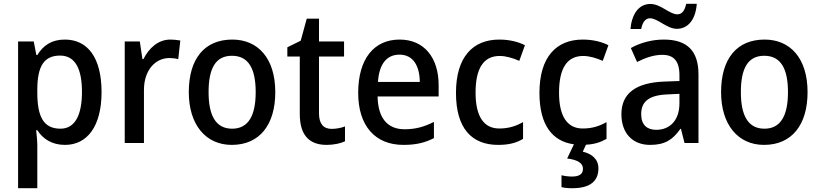

<svg xmlns="http://www.w3.org/2000/svg" viewBox="-20 -852 4353 1019"><path d="M324 -642C253 -642 209 -610 178 -560H173L159 -632H76V147H178V-79C178 -102 175 -134 172 -161H178C207 -116 254 -83 325 -83C443 -83 519 -182 519 -363C519 -548 444 -642 324 -642ZM299 -557C379 -557 415 -487 415 -364C415 -241 378 -169 301 -169C210 -169 178 -234 178 -361V-380C179 -500 213 -557 299 -557Z M884 -642C819 -642 770 -596 741 -538H736L722 -632H642V-93H744V-375C744 -479 804 -544 879 -544C894 -544 913 -542 926 -538L937 -637C921 -640 901 -642 884 -642Z M1441 -363C1441 -543 1349 -642 1213 -642C1065 -642 982 -540 982 -363C982 -190 1072 -83 1210 -83C1358 -83 1441 -190 1441 -363ZM1087 -363C1087 -489 1124 -556 1211 -556C1298 -556 1337 -489 1337 -363C1337 -238 1298 -169 1212 -169C1125 -169 1087 -239 1087 -363Z M1740 -168C1697 -168 1673 -195 1673 -250V-552H1806V-632H1673V-753H1608L1576 -636L1505 -601V-552H1571V-247C1571 -125 1630 -83 1714 -83C1751 -83 1788 -91 1811 -102V-181C1791 -173 1764 -168 1740 -168Z M2101 -642C1965 -642 1881 -540 1881 -359C1881 -185 1970 -83 2121 -83C2187 -83 2234 -94 2283 -119V-205C2231 -179 2186 -166 2127 -166C2036 -166 1986 -226 1984 -340H2308V-400C2308 -545 2232 -642 2101 -642ZM2100 -562C2174 -562 2207 -501 2208 -417H1986C1992 -513 2033 -562 2100 -562Z M2624 -83C2679 -83 2720 -93 2756 -115V-204C2719 -183 2680 -170 2630 -170C2547 -170 2504 -235 2504 -360C2504 -489 2546 -555 2632 -555C2665 -555 2702 -544 2736 -529L2766 -612C2733 -629 2686 -642 2630 -642C2489 -642 2400 -549 2400 -359C2400 -170 2484 -83 2624 -83Z M3156 41C3156 -7 3121 -36 3073 -47L3090 -84C3134 -86 3168 -97 3199 -115V-204C3162 -183 3123 -170 3073 -170C2990 -170 2947 -235 2947 -360C2947 -489 2989 -555 3075 -555C3108 -555 3145 -544 3179 -529L3209 -612C3176 -629 3129 -642 3073 -642C2932 -642 2843 -549 2843 -359C2843 -190 2910 -102 3026 -86L2990 -11C3043 -4 3074 12 3074 44C3074 73 3053 85 3015 85C2997 85 2975 82 2960 78V141C2974 145 2994 147 3017 147C3113 147 3156 109 3156 41Z M3326 -698H3383C3390 -735 3406 -755 3430 -755C3470 -755 3520 -699 3572 -699C3631 -699 3672 -747 3678 -832H3622C3614 -796 3600 -776 3575 -776C3533 -776 3487 -831 3432 -831C3369 -831 3333 -776 3326 -698ZM3503 -642C3438 -642 3376 -624 3328 -597L3361 -523C3405 -545 3449 -561 3495 -561C3554 -561 3586 -530 3586 -453V-422L3504 -419C3354 -413 3278 -356 3278 -246C3278 -144 3338 -83 3430 -83C3509 -83 3550 -110 3591 -168H3594L3613 -93H3687V-457C3687 -582 3627 -642 3503 -642ZM3523 -351 3586 -354V-304C3586 -212 3534 -163 3463 -163C3415 -163 3383 -188 3383 -246C3383 -310 3420 -347 3523 -351Z M4266 -363C4266 -543 4174 -642 4038 -642C3890 -642 3807 -540 3807 -363C3807 -190 3897 -83 4035 -83C4183 -83 4266 -190 4266 -363ZM3912 -363C3912 -489 3949 -556 4036 -556C4123 -556 4162 -489 4162 -363C4162 -238 4123 -169 4037 -169C3950 -169 3912 -239 3912 -363Z"/></svg>

Font: Noto Sans Kannada UI SemiCondensed Medium
Style: Regular
Weight: 500
Width: 4
Designer: Jelle Bosma - Monotype Design Team
Foundry: Monotype Imaging Inc.
Version: Version 2.005